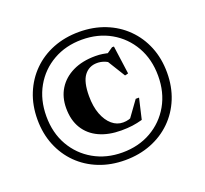

<svg xmlns="http://www.w3.org/2000/svg" viewBox="-122 -843 1067 1001"><g transform="rotate(-20 411.0 -342.5)"><path d="M410.5 -698Q489 -698 555 -672Q621 -646 669.2 -598.2Q717.5 -550.5 744 -485.5Q770.5 -420.5 770.5 -342Q770.5 -264 744 -199Q717.5 -134 669.2 -86.5Q621 -39 555 -13Q489 13 410.5 13Q332 13 266.2 -13Q200.5 -39 152.5 -86.5Q104.5 -134 78 -199Q51.5 -264 51.5 -342Q51.5 -420.5 78 -485.5Q104.5 -550.5 152.5 -598.2Q200.5 -646 266.2 -672Q332 -698 410.5 -698ZM410.5 -655Q321.5 -655 251.5 -615.2Q181.5 -575.5 141.2 -504.8Q101 -434 101 -342Q101 -250 141.2 -179.8Q181.5 -109.5 251.5 -69.5Q321.5 -29.5 410.5 -29.5Q500.5 -29.5 570.5 -69.5Q640.5 -109.5 680.8 -180Q721 -250.5 721 -342Q721 -434 680.8 -504.5Q640.5 -575 570.5 -615Q500.5 -655 410.5 -655ZM467 -175.5Q484 -175.5 499 -179.8Q514 -184 530 -193.5L495.5 -166L570 -269H588.5L562 -155Q533.5 -147 505.8 -143.2Q478 -139.5 444 -139.5Q373.5 -139.5 321.5 -163.5Q269.5 -187.5 241 -233.8Q212.5 -280 212.5 -346.5Q212.5 -407.5 241 -453.2Q269.5 -499 322.5 -524.8Q375.5 -550.5 448 -550.5Q470 -550.5 488.5 -547.5Q507 -544.5 533 -538L500.5 -532.5L546 -564H556.5L578 -407L559.5 -402.5L489 -516.5L516.5 -487.5Q499 -501 481 -507.2Q463 -513.5 444 -513.5Q399 -513.5 372.5 -478.8Q346 -444 346 -365.5Q346 -307 362.2 -264.5Q378.5 -222 405.8 -198.8Q433 -175.5 467 -175.5Z"/></g></svg>

Font: Newsreader 36pt
Style: Bold
Weight: 700
Designer: Hugues Gentile
Foundry: Production Type
Version: Version 1.003